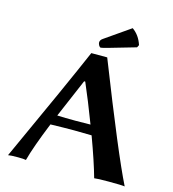

<svg xmlns="http://www.w3.org/2000/svg" viewBox="-122 -944 945 1048"><g transform="rotate(15 350.5 -420.0)"><path d="M498 -842.8Q538.1 -814.9 555.2 -762.2L547.9 -748L396 -704.1Q365.2 -695.3 356.9 -694.8Q351.1 -694.8 345.9 -703.9Q340.8 -712.9 340.8 -720.2Q340.8 -734.4 356 -744.1ZM411.6 -274.9Q363.3 -401.9 323.2 -494.1H316.9L223.6 -275.9Q266.1 -273.9 328.1 -273.9Q359.4 -273.9 411.6 -274.9ZM200.2 -219.2Q141.6 -74.7 121.1 2.9Q108.9 0 76.2 0Q32.2 0 20 2.9Q231 -458 314.9 -652.8H404.8Q599.6 -156.7 679.2 2.9Q662.1 0 587.9 0Q523.9 0 506.8 2.9Q482.9 -83.5 432.6 -219.7Q372.1 -221.2 333 -221.2Q276.4 -221.2 200.2 -219.2Z"/></g></svg>

Font: Linux Biolinum
Style: Bold
Weight: 700
Designer: Philipp H. Poll
Foundry: Philipp H. Poll
Version: Version 1.3.2 ; ttfautohint (v0.9)